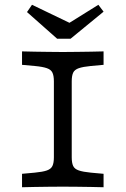

<svg xmlns="http://www.w3.org/2000/svg" viewBox="-20 -787 528 807"><path d="M235.5 -2.4Q211.3 -2.4 182.7 -2Q154 -1.6 125.4 -1.2Q96.8 -0.8 72.6 0V-56.5L125.8 -61.3Q159.7 -64.5 177 -70.6Q194.4 -76.6 200.4 -89.5Q206.5 -102.4 206.5 -125.8V-445.2Q206.5 -468.5 200.4 -481.5Q194.4 -494.4 177 -500.4Q159.7 -506.5 125.8 -509.7L72.6 -514.5V-571Q96.8 -570.2 125.4 -569.8Q154 -569.4 182.7 -569Q211.3 -568.5 235.5 -568.5H243.5H252.4Q276.6 -568.5 305.2 -569Q333.9 -569.4 362.9 -569.8Q391.9 -570.2 415.3 -571V-514.5L362.1 -509.7Q329 -506.5 311.3 -500.4Q293.5 -494.4 287.5 -481.5Q281.5 -468.5 281.5 -445.2V-125.8Q281.5 -102.4 287.5 -89.5Q293.5 -76.6 311.3 -70.6Q329 -64.5 362.1 -61.3L415.3 -56.5V0Q391.9 -0.8 362.9 -1.2Q333.9 -1.6 305.2 -2Q276.6 -2.4 252.4 -2.4H244.4ZM393.5 -766.9 415.3 -737.9 276.6 -624.2H220.2L93.5 -736.3L114.5 -766.9L308.9 -673.4L237.1 -669.4Z"/></svg>

Font: Playfair 5pt SemiExpanded Light
Style: Regular
Weight: 300
Width: 6
Designer: Claus Eggers Sørensen
Foundry: Claus Eggers Sørensen
Version: Version 2.203